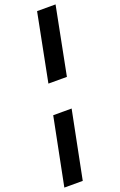

<svg xmlns="http://www.w3.org/2000/svg" viewBox="-199 -861 696 1115"><g transform="rotate(-20 149.0 -303.5)"><path d="M-8.8 205.1 74.2 -211.9H188L105 205.1ZM110.8 -394 192.9 -812H307.1L225.1 -394Z"/></g></svg>

Font: Reddit Sans Black
Style: Italic
Weight: 900
Italic angle: -11.25°
Designer: Stephen Hutchings
Version: Version 1.013